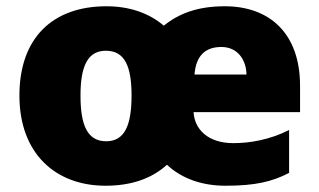

<svg xmlns="http://www.w3.org/2000/svg" viewBox="-20 -583 1020 613"><path d="M698 -563C611 -563 551 -540 503 -501C455 -542 392 -563 320 -563C147 -563 42 -461 42 -278C42 -93 157 10 317 10C399 10 465 -13 513 -57C562 -11 628 10 700 10C795 10 849 -3 903 -31V-168C840 -136 776 -126 725 -126C643 -126 601 -171 598 -225H938V-309C938 -479 838 -563 698 -563ZM687 -433C738 -433 766 -393 767 -345H601C606 -410 640 -433 687 -433ZM318 -421C378 -421 400 -372 400 -278C400 -183 378 -132 319 -132C259 -132 237 -183 237 -278C237 -372 260 -421 318 -421Z"/></svg>

Font: Noto Sans Sinhala UI Black
Style: Regular
Weight: 900
Designer: Jelle Bosma - Monotype Design Team
Foundry: Monotype Imaging Inc.
Version: Version 2.006